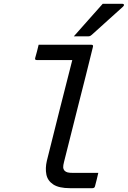

<svg xmlns="http://www.w3.org/2000/svg" viewBox="-20 -984 668 1004"><path d="M182 -750H458Q469 -750 466 -739Q429 -588 391 -440Q353 -292 315 -138Q310 -119 310.5 -109Q311 -99 318 -91Q324 -85 333.5 -82.5Q343 -80 361 -80H494Q490 -63 486 -46Q482 -29 477 -11Q475 0 463 0H346Q288 0 258.5 -19.5Q229 -39 222.5 -71.5Q216 -104 225 -143Q259 -280 291.5 -408.5Q324 -537 358 -670H172Q161 -670 164 -681Q169 -698 173.5 -715.5Q178 -733 182 -750ZM517 -964H621Q627 -964 628 -959Q629 -954 623 -949Q599 -927 581.5 -911.5Q564 -896 547.5 -881Q531 -866 510.5 -847.5Q490 -829 460 -802Q457 -799 452.5 -796.5Q448 -794 442 -794H366Q405 -839 441 -878.5Q477 -918 517 -964Z"/></svg>

Font: Recursive Mn Lnr St
Style: Italic
Weight: 400
Italic angle: -15°
Monospace: yes
Version: Version 1.079;hotconv 1.0.112;makeotfexe 2.5.65598; ttfautoh